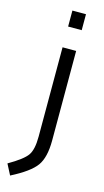

<svg xmlns="http://www.w3.org/2000/svg" viewBox="-188 -743 547 1010"><g transform="rotate(15 85.0 -238.5)"><path d="M73 -13V-500H147V-12Q147 80 114 126Q81 172 -19 223L-49 165Q29 120 51 88.5Q73 57 73 -13ZM73 -613V-700H147V-613Z"/></g></svg>

Font: TitilliumWeb-Regular
Style: Regular
Weight: 400
Version: Version 1.001;PS 57.000;hotconv 1.0.70;makeotf.lib2.5.55311